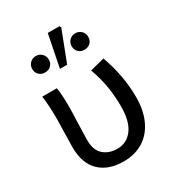

<svg xmlns="http://www.w3.org/2000/svg" viewBox="-198 -950 994 1084"><g transform="rotate(-30 299.0 -408.5)"><path d="M78 -200Q78 -231 80 -293Q82 -355 82 -386Q82 -472 73 -534H168Q176 -491 176 -409Q176 -364 173 -308L170 -194Q170 -129 205 -98Q240 -67 294 -67Q356 -67 393.5 -117Q431 -167 431 -265Q431 -329 421 -392Q411 -455 386 -524L480 -548Q531 -406 531 -269Q531 -180 501 -116.5Q471 -53 416.5 -20Q362 13 291 13Q190 13 134 -42Q78 -97 78 -200ZM280 -830H356L362 -820L285 -620H238ZM102 -697Q102 -720 117.5 -735.5Q133 -751 156 -751Q179 -751 194.5 -735.5Q210 -720 210 -697Q210 -674 195 -659Q180 -644 156 -644Q132 -644 117 -659Q102 -674 102 -697ZM359 -697Q359 -720 374.5 -735.5Q390 -751 413 -751Q436 -751 451.5 -735.5Q467 -720 467 -697Q467 -674 452 -659Q437 -644 413 -644Q389 -644 374 -659Q359 -674 359 -697Z"/></g></svg>

Font: Nebula Sans Medium
Style: Regular
Weight: 500
Designer: Paul D. Hunt for Adobe (as Source Sans)
Foundry: Nebula Entertainment & Broadcasting LLC
Version: Version 1.010